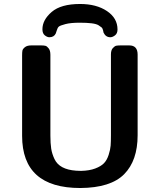

<svg xmlns="http://www.w3.org/2000/svg" viewBox="-20 -922 804 964"><path d="M193 -775Q193 -822 239.5 -862Q286 -902 382 -902Q464 -902 517 -866.5Q570 -831 570 -774Q570 -754 557.5 -744.5Q545 -735 534 -735Q511 -735 500 -758Q500 -759 497.5 -769.5Q495 -780 490.5 -784Q486 -788 475 -795Q464 -802 440 -805Q416 -808 380 -808Q335 -808 308.5 -801Q282 -794 275.5 -788.5Q269 -783 265 -769Q261 -755 260 -754Q251 -735 228 -735Q217 -735 205 -744.5Q193 -754 193 -775ZM91 -240V-644Q91 -659 92.5 -667.5Q94 -676 105 -685Q116 -694 137 -694H187Q200 -694 208 -692Q216 -690 224.5 -679Q233 -668 233 -647V-242Q233 -202 237 -176Q241 -150 253.5 -123.5Q266 -97 293 -82.5Q320 -68 362 -65L387 -64Q429 -65 458 -76Q487 -87 502 -102.5Q517 -118 525.5 -144.5Q534 -171 535.5 -191Q537 -211 537 -243V-649Q537 -670 546.5 -680.5Q556 -691 564 -692.5Q572 -694 585 -694H629Q671 -694 671 -648V-243Q671 -116 603.5 -47.5Q536 21 383 22Q91 22 91 -240Z"/></svg>

Font: CMU Sans Serif
Style: Bold
Weight: 700
Version: Version 0.7.0